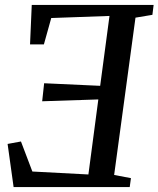

<svg xmlns="http://www.w3.org/2000/svg" viewBox="-20 -763 646 783"><path d="M35.5 0 11 -176 65.5 -186 112 -63.5 340.5 -51.5 381 -357.5 152 -350 160 -423.5 388.5 -413 426.5 -698 189 -689.5 159 -582H102.5L109.5 -743H606.5L601.5 -702.5L532.5 -691L445.5 -49.5L514 -36.5L509 0Z"/></svg>

Font: Merriweather 36pt
Style: Italic
Weight: 400
Italic angle: -7.8°
Version: Version 2.101